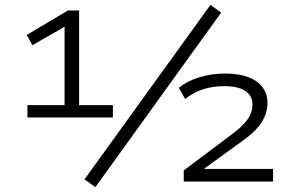

<svg xmlns="http://www.w3.org/2000/svg" viewBox="-20 -748 1206 791"><path d="M93 -264V-315H246V-656L276 -655L114 -562L90 -604L260 -705H306V-315H445V-264ZM373 23 328 -9 847 -728 891 -696ZM737 0V-46L945 -202Q980 -229 1000 -256.5Q1020 -284 1020 -317Q1020 -354 990.5 -373.5Q961 -393 903 -393Q856 -393 816 -380Q776 -367 743 -340L717 -386Q752 -415 802 -430Q852 -445 908 -445Q963 -445 1002 -430.5Q1041 -416 1061.5 -388.5Q1082 -361 1082 -324Q1082 -282 1058 -244.5Q1034 -207 985 -172L813 -47L812 -52H1105V0Z"/></svg>

Font: Nunito Sans 10pt Expanded Light
Style: Regular
Weight: 300
Width: 7
Designer: Vernon Adams
Foundry: Vernon Adams
Version: Version 3.101;gftools[0.9.27]